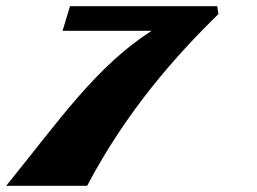

<svg xmlns="http://www.w3.org/2000/svg" viewBox="-42 -597 827 617"><path d="M656 -577H183L159 -498H445C267 -383 152 -215 -22 0H238C364 -239 521 -416 660 -552Z"/></svg>

Font: Hussar Milosc
Style: Bold
Weight: 700
Foundry: Cannot Into Space Fonts
Version: Version 1.02